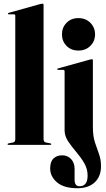

<svg xmlns="http://www.w3.org/2000/svg" viewBox="-20 -768 564 1018"><path d="M211 -742V-30Q211 -15 223 -12.5L246.5 -8Q252 -6.5 252 -3.5Q252 0 247.5 0H24Q20 0 20 -3.5Q20 -6.5 26 -8L49 -12.5Q61 -15 61 -29.5V-685Q61 -692 53.5 -692H27.5Q22 -692 22 -696Q22 -698.5 27 -700L193 -746.5Q202 -748.5 205 -748.5Q211 -748.5 211 -742ZM395.5 -500Q357 -500 332.8 -524.8Q308.5 -549.5 308.5 -586Q308.5 -622 332.8 -647Q357 -672 395.5 -672Q434.5 -672 459.2 -647Q484 -622 484 -586Q484 -549.5 459.2 -524.8Q434.5 -500 395.5 -500ZM472.5 -95Q472.5 -46.5 483.2 -13.5Q494 19.5 504.8 48.5Q515.5 77.5 515.5 113.5Q515.5 167.5 482.2 198.8Q449 230 389.5 230Q319.5 230 282.8 199.2Q246 168.5 246 125Q246 89.5 263.5 72.5Q281 55.5 309.5 55.5Q338 55.5 356.8 75.2Q375.5 95 375.5 127V185Q375.5 219.5 401.5 219.5Q444.5 219.5 444.5 163Q444.5 127 426.2 96.2Q408 65.5 383.8 37.2Q359.5 9 341 -19Q322.5 -47 322.5 -77V-390Q322.5 -397.5 315 -397.5H289Q283.5 -397.5 283.5 -401.5Q283.5 -404 288.5 -405.5L454.5 -451.5Q463.5 -454 466.5 -454Q472.5 -454 472.5 -447.5Z"/></svg>

Font: Fraunces 144pt S000
Style: Bold
Weight: 700
Version: Version 1.000; ttfautohint (v1.8.3)